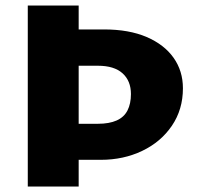

<svg xmlns="http://www.w3.org/2000/svg" viewBox="-20 -678 716 698"><path d="M81 0V-658H266V-571H358Q449 -571 513 -543.5Q577 -516 611 -468Q645 -420 645 -357Q645 -280 605 -221Q565 -162 497 -129.5Q429 -97 347 -97H208V-228H336Q377 -228 404 -240Q431 -252 443.5 -276.5Q456 -301 456 -336Q456 -384 425.5 -411.5Q395 -439 336 -439H266V0Z"/></svg>

Font: Ysabeau Office Black
Style: Regular
Weight: 900
Designer: Christian Thalmann (Catharsis Fonts)
Version: Version 2.001;gftools[0.9.30]; featfreeze: tnum,lnum,ss02